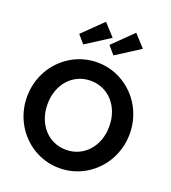

<svg xmlns="http://www.w3.org/2000/svg" viewBox="-183 -1181 1182 1329"><g transform="rotate(20 408.0 -516.5)"><path d="M408.2 14.5Q355.9 14.5 307.3 0.7Q258.6 -13.2 216.8 -38.4Q175 -63.6 140.5 -98.9Q105.9 -134.1 81.4 -177.5Q56.8 -220.9 43.4 -270.7Q30 -320.5 30 -374.5Q30 -428.6 43.4 -478.4Q56.8 -528.2 81.4 -571.6Q105.9 -615 140.5 -650.2Q175 -685.5 216.8 -710.7Q258.6 -735.9 307.3 -749.8Q355.9 -763.6 408.2 -763.6Q460.9 -763.6 509.3 -749.8Q557.7 -735.9 599.5 -710.7Q641.4 -685.5 675.9 -650.2Q710.5 -615 735 -571.6Q759.5 -528.2 773 -478.4Q786.4 -428.6 786.4 -374.5Q786.4 -320.5 773 -270.7Q759.5 -220.9 735 -177.5Q710.5 -134.1 675.9 -98.9Q641.4 -63.6 599.5 -38.4Q557.7 -13.2 509.1 0.7Q460.5 14.5 408.2 14.5ZM408.2 -120.5Q457.7 -120.5 499.3 -139.5Q540.9 -158.6 571.1 -192.3Q601.4 -225.9 618.4 -272.7Q635.5 -319.5 635.5 -374.5Q635.5 -430 618.4 -476.6Q601.4 -523.2 571.1 -556.8Q540.9 -590.5 499.3 -609.5Q457.7 -628.6 408.2 -628.6Q358.6 -628.6 317 -609.5Q275.5 -590.5 245.2 -556.8Q215 -523.2 198 -476.6Q180.9 -430 180.9 -374.5Q180.9 -319.5 198 -272.7Q215 -225.9 245.2 -192.3Q275.5 -158.6 317 -139.5Q358.6 -120.5 408.2 -120.5ZM494.1 -846.8 443.6 -905.9 589.1 -1048.2 670.5 -959.5ZM271.8 -846.8 220.9 -905.9 366.4 -1048.2 447.7 -959.5Z"/></g></svg>

Font: Spartan
Style: Bold
Weight: 700
Designer: Matt Bailey, Mirko Velimirovic
Foundry: Matt Bailey
Version: Version 1.005